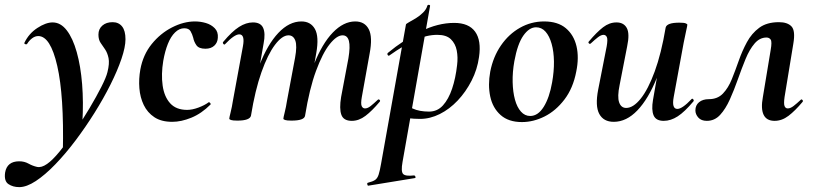

<svg xmlns="http://www.w3.org/2000/svg" viewBox="-94 -487 3336 788"><path d="M-15 281Q-41 281 -59.5 268.5Q-78 256 -73 221Q-65 175 -15 175Q6 175 23 184.5Q40 194 58 198Q76 202 99 186Q121 171 151 134.5Q181 98 213 51.5Q245 5 273.5 -43Q302 -91 322 -130.5Q342 -170 347 -191Q356 -227 351.5 -248.5Q347 -270 337.5 -284Q328 -298 319 -311Q310 -324 310 -345Q310 -368 326 -382Q342 -396 368 -396Q393 -396 407 -378.5Q421 -361 421 -326Q421 -294 404.5 -245.5Q388 -197 359.5 -140Q331 -83 294 -24Q257 35 216 89.5Q175 144 133 187.5Q91 231 53 256Q15 281 -15 281ZM164 135Q169 -94 141 -216.5Q113 -339 63 -339Q50 -339 38 -330Q26 -321 18 -308Q16 -304 10.5 -305.5Q5 -307 6 -311Q24 -349 59 -372Q94 -395 122 -395Q155 -395 180 -362.5Q205 -330 221 -273Q237 -216 243 -142Q249 -68 244 16Z M613 13Q568 13 539.5 -6Q511 -25 496 -56Q481 -87 478 -125Q475 -163 482 -202Q493 -262 528.5 -306Q564 -350 612 -374.5Q660 -399 706 -399Q729 -399 751 -392.5Q773 -386 787.5 -371Q802 -356 800 -332Q799 -312 785.5 -299.5Q772 -287 749 -287Q722 -287 712 -301.5Q702 -316 699 -332Q695 -347 688 -359Q681 -371 662 -371Q642 -371 624.5 -354Q607 -337 595 -307Q583 -277 576 -237Q567 -182 573.5 -136Q580 -90 604.5 -63Q629 -36 674 -36Q695 -36 720.5 -45.5Q746 -55 762 -67Q764 -69 768 -65Q772 -61 770 -58Q733 -21 691.5 -4Q650 13 613 13Z M1350 9Q1316 9 1307 -16Q1298 -41 1306 -89L1336 -248Q1344 -296 1338 -319Q1332 -342 1312 -342Q1288 -342 1259 -305.5Q1230 -269 1203 -196Q1176 -123 1158 -12L1140 -13Q1160 -135 1194 -221.5Q1228 -308 1272 -353.5Q1316 -399 1364 -399Q1403 -399 1419.5 -367Q1436 -335 1423 -267L1391 -89Q1386 -61 1390.5 -51.5Q1395 -42 1404 -42Q1415 -42 1427.5 -52Q1440 -62 1456 -77Q1460 -81 1464 -77Q1468 -73 1464 -69Q1433 -32 1406 -11.5Q1379 9 1350 9ZM880 8Q861 8 854 5.5Q847 3 847 0Q847 -4 852.5 -26Q858 -48 862 -74L903 -297Q912 -346 888 -346Q878 -346 863.5 -336Q849 -326 830 -306Q827 -302 823 -306.5Q819 -311 822 -315Q858 -358 887 -376.5Q916 -395 944 -395Q976 -395 986 -372.5Q996 -350 988 -309L936 -12Q931 8 880 8ZM1102 8Q1083 8 1076 5.5Q1069 3 1069 0Q1069 -4 1074.5 -26Q1080 -48 1084 -74L1117 -250Q1126 -299 1118 -320.5Q1110 -342 1090 -342Q1064 -342 1034.5 -303Q1005 -264 979 -190.5Q953 -117 936 -12L918 -13Q937 -132 970.5 -218.5Q1004 -305 1048.5 -352Q1093 -399 1143 -399Q1181 -399 1198.5 -368Q1216 -337 1204 -269L1158 -12Q1155 8 1102 8Z M1418 275Q1415 276 1413.5 270Q1412 264 1416 263Q1436 258 1445.5 251.5Q1455 245 1460 229.5Q1465 214 1470 185L1572 -386Q1572 -389 1584 -395.5Q1596 -402 1612.5 -412Q1629 -422 1642.5 -435.5Q1656 -449 1660 -464Q1662 -468 1667 -467Q1672 -466 1671 -462L1558 178Q1551 217 1560.5 227Q1570 237 1605 233Q1609 233 1611 238Q1613 243 1608 244ZM1630 1Q1605 1 1580.5 -2Q1556 -5 1542 -8L1552 -70Q1573 -54 1600 -41.5Q1627 -29 1667 -29Q1701 -29 1724 -54.5Q1747 -80 1761.5 -123Q1776 -166 1782 -220Q1786 -252 1780.5 -280Q1775 -308 1756.5 -326Q1738 -344 1701 -344Q1657 -344 1610 -322.5Q1563 -301 1505 -260Q1501 -256 1497.5 -261Q1494 -266 1498 -270Q1562 -323 1632.5 -358Q1703 -393 1770 -393Q1830 -393 1856 -357Q1882 -321 1872 -253Q1865 -202 1841.5 -156Q1818 -110 1784.5 -74.5Q1751 -39 1711 -19Q1671 1 1630 1Z M2048 14Q1993 14 1960.5 -15Q1928 -44 1918 -91Q1908 -138 1918 -193Q1930 -254 1962 -300.5Q1994 -347 2040 -373Q2086 -399 2139 -399Q2195 -399 2228 -371.5Q2261 -344 2272 -297.5Q2283 -251 2271 -193Q2258 -125 2222.5 -78.5Q2187 -32 2141 -9Q2095 14 2048 14ZM2082 -11Q2114 -11 2137.5 -48.5Q2161 -86 2172 -149Q2180 -194 2179.5 -234.5Q2179 -275 2170 -307Q2161 -339 2145 -357Q2129 -375 2106 -375Q2078 -375 2054 -341Q2030 -307 2017 -236Q2009 -191 2010 -150Q2011 -109 2019.5 -78Q2028 -47 2044 -29Q2060 -11 2082 -11Z M2425 13Q2383 13 2365.5 -19.5Q2348 -52 2361 -119L2396 -297Q2401 -326 2396.5 -335Q2392 -344 2383 -344Q2373 -344 2360 -334Q2347 -324 2331 -309Q2327 -305 2323 -309Q2319 -313 2323 -317Q2355 -355 2381 -375Q2407 -395 2436 -395Q2466 -395 2478.5 -372Q2491 -349 2480 -297L2449 -138Q2439 -90 2447 -67Q2455 -44 2476 -44Q2505 -44 2535.5 -82Q2566 -120 2593 -193.5Q2620 -267 2638 -374L2656 -373Q2637 -255 2602 -168Q2567 -81 2522 -34Q2477 13 2425 13ZM2630 9Q2598 9 2588.5 -13.5Q2579 -36 2586 -77L2638 -374Q2643 -394 2694 -394Q2714 -394 2720.5 -391Q2727 -388 2727 -386Q2727 -382 2722 -360Q2717 -338 2712 -312L2671 -89Q2662 -40 2686 -40Q2696 -40 2710.5 -50Q2725 -60 2744 -80Q2747 -84 2751 -79.5Q2755 -75 2752 -71Q2716 -28 2687.5 -9.5Q2659 9 2630 9Z M2807 9Q2784 9 2772 -4.5Q2760 -18 2760 -34Q2760 -55 2775 -67.5Q2790 -80 2815 -80Q2851 -80 2873 -103Q2895 -126 2909.5 -162Q2924 -198 2938 -238Q2952 -278 2971.5 -314Q2991 -350 3022 -373Q3053 -396 3103 -396Q3138 -396 3154.5 -378.5Q3171 -361 3162 -308L3126 -89Q3122 -61 3126 -51.5Q3130 -42 3139 -42Q3150 -42 3163 -52Q3176 -62 3192 -77Q3195 -81 3199 -77Q3203 -73 3200 -69Q3169 -32 3142 -11.5Q3115 9 3085 9Q3052 9 3040 -16Q3028 -41 3037 -89L3069 -282Q3075 -316 3069 -324.5Q3063 -333 3052 -333Q3024 -333 3003 -308.5Q2982 -284 2966 -245Q2950 -206 2934.5 -162Q2919 -118 2901.5 -79Q2884 -40 2861.5 -15.5Q2839 9 2807 9Z"/></svg>

Font: Cormorant Infant Light
Style: Italic
Weight: 300
Italic angle: -10°
Designer: Christian Thalmann (Catharsis Fonts)
Foundry: Catharsis Fonts
Version: Version 4.001